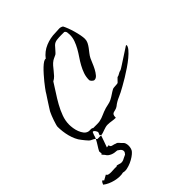

<svg xmlns="http://www.w3.org/2000/svg" viewBox="-492 -1100 1765 1765"><g transform="rotate(-45 390.5 -217.5)"><path d="M110.4 60.5Q113.3 63.5 119.1 71.3H163.1H168L168.9 67.4L159.2 61.5Q160.2 54.7 162.6 50.3Q165 45.9 167 41.5Q168.9 37.1 169.4 32.7Q169.9 28.3 166 20.5Q163.1 15.6 161.1 11.2Q159.2 6.8 154.3 2Q145.5 -5.9 141.1 -6.3Q136.7 -6.8 134.3 -2.9Q131.8 1 129.4 8.8Q127 16.6 123 25.4Q121.1 33.2 118.2 42Q115.2 50.8 110.4 60.5ZM44.9 198.2Q46.9 196.3 49.3 194.8Q51.8 193.4 53.7 191.4Q52.7 185.5 51.8 178.2Q50.8 170.9 50.8 163.1Q61.5 141.6 79.1 114.7Q96.7 87.9 110.4 60.5Q97.7 47.9 83.5 43Q69.3 38.1 55.7 26.4Q44.9 15.6 33.2 1Q21.5 -13.7 10.7 -27.3Q-8.8 -50.8 -22 -80.1Q-35.2 -109.4 -43.5 -141.1Q-51.8 -172.9 -55.7 -205.6Q-59.6 -238.3 -59.6 -267.6Q-59.6 -274.4 -54.2 -293.5Q-48.8 -312.5 -41.5 -334Q-34.2 -355.5 -26.4 -375Q-18.6 -394.5 -14.6 -402.3Q-14.6 -405.3 -7.3 -417.5Q0 -429.7 10.7 -446.3Q21.5 -462.9 34.2 -482.9Q46.9 -502.9 58.6 -520.5Q70.3 -538.1 79.6 -552.2Q88.9 -566.4 91.8 -572.3Q97.7 -581.1 112.8 -601.6Q127.9 -622.1 148.4 -647.5Q168.9 -672.9 192.4 -699.2Q215.8 -725.6 237.8 -746.6Q259.8 -767.6 277.8 -778.8Q295.9 -790 305.7 -786.1Q346.7 -840.8 409.2 -866.7Q471.7 -892.6 538.1 -892.6Q560.5 -892.6 583.5 -895Q606.4 -897.5 627.9 -883.8Q637.7 -866.2 648.9 -836.9Q660.2 -807.6 669.4 -774.9Q678.7 -742.2 684.6 -711.4Q690.4 -680.7 690.4 -661.1Q690.4 -637.7 680.2 -617.2Q669.9 -596.7 655.3 -577.1Q640.6 -557.6 625.5 -538.6Q610.4 -519.5 600.6 -500Q592.8 -484.4 581.5 -456.1Q570.3 -427.7 555.7 -399.9Q541 -372.1 523.4 -351.6Q505.9 -331.1 485.4 -331.1Q474.6 -331.1 461.9 -343.8Q449.2 -356.4 449.2 -367.2Q449.2 -407.2 461.9 -443.4Q474.6 -479.5 493.2 -513.2Q511.7 -546.9 534.2 -579.6Q556.6 -612.3 575.2 -645.5Q593.8 -678.7 606.4 -713.4Q619.1 -748 619.1 -786.1Q619.1 -799.8 616.7 -815.9Q614.3 -832 600.6 -839.8H555.7Q530.3 -839.8 502 -836.4Q473.6 -833 454.1 -813.5Q446.3 -805.7 439 -796.4Q431.6 -787.1 423.8 -779.3Q421.9 -777.3 418 -772.9Q414.1 -768.6 409.7 -763.7Q405.3 -758.8 400.9 -754.9Q396.5 -751 394.5 -750Q390.6 -748 386.2 -746.1Q381.8 -744.1 377.9 -742.2Q370.1 -738.3 362.3 -734.9Q354.5 -731.4 346.7 -726.6Q326.2 -712.9 310.1 -694.3Q293.9 -675.8 278.8 -656.2Q263.7 -636.7 247.1 -619.1Q230.5 -601.6 208 -589.8Q182.6 -547.9 151.9 -501.5Q121.1 -455.1 93.8 -406.2Q66.4 -357.4 47.9 -306.6Q29.3 -255.9 29.3 -206.1Q29.3 -185.5 33.2 -158.7Q37.1 -131.8 46.9 -106.4Q56.6 -81.1 71.8 -61.5Q86.9 -42 110.4 -36.1Q117.2 -34.2 124.5 -34.7Q131.8 -35.2 138.7 -35.2Q145.5 -35.2 151.9 -34.2Q158.2 -33.2 163.1 -27.3H216.8Q235.4 -27.3 251 -30.3Q266.6 -33.2 281.2 -38.6Q295.9 -43.9 310.5 -50.3Q325.2 -56.6 341.8 -63.5Q351.6 -66.4 359.4 -69.3Q367.2 -72.3 376 -75.2Q397.5 -81.1 418 -85Q438.5 -88.9 458 -98.6Q481.4 -110.4 502.4 -125Q523.4 -139.6 546.9 -152.3Q553.7 -155.3 564 -156.2Q574.2 -157.2 585 -157.7Q595.7 -158.2 605 -159.2Q614.3 -160.2 618.2 -164.1Q627 -172.9 635.3 -182.1Q643.6 -191.4 653.3 -200.2Q669.9 -203.1 684.6 -212.9Q699.2 -222.7 715.8 -225.6Q720.7 -227.5 725.1 -230Q729.5 -232.4 734.4 -235.4Q748 -243.2 760.7 -252Q773.4 -260.7 786.1 -268.6Q848.6 -310.5 912.1 -350.6H920.9Q920.9 -331.1 899.9 -306.2Q878.9 -281.2 846.7 -254.4Q814.5 -227.5 774.9 -200.7Q735.4 -173.8 696.8 -150.4Q658.2 -127 625.5 -108.9Q592.8 -90.8 574.2 -81.1Q553.7 -70.3 532.2 -61.5Q510.7 -52.7 491.2 -41Q481.4 -36.1 473.6 -29.8Q465.8 -23.4 458 -17.6Q441.4 -5.9 426.8 -2.9Q412.1 0 400.9 3.9Q389.6 7.8 383.8 18.1Q377.9 28.3 377.9 52.7Q352.5 52.7 328.1 48.3Q303.7 43.9 279.3 43.9Q264.6 43.9 250.5 47.9Q236.3 51.8 223.1 56.6Q210 61.5 196.3 65.9Q182.6 70.3 168 71.3Q159.2 100.6 147.9 129.4Q136.7 158.2 127 187.5L153.3 184.6Q153.3 196.3 158.2 201.7Q163.1 207 171.9 209.5Q180.7 211.9 191.4 214.4Q202.1 216.8 212.9 222.7Q216.8 220.7 223.1 225.1Q229.5 229.5 235.8 236.8Q242.2 244.1 248 251Q253.9 257.8 256.8 259.8Q269.5 268.6 274.9 284.2Q280.3 299.8 280.3 317.4Q280.3 335 275.4 351.6Q270.5 368.2 260.7 378.9Q248 393.6 224.6 409.7Q201.2 425.8 173.8 438Q146.5 450.2 118.2 456.1Q89.8 461.9 68.4 455.1Q45.9 460.9 18.1 460Q-9.8 459 -38.1 452.1Q-66.4 445.3 -92.8 433.6Q-119.1 421.9 -139.6 405.3Q-133.8 394.5 -130.4 385.7Q-127 377 -115.2 372.1L-105.5 384.8L-56.6 357.4Q-51.8 370.1 -36.6 373.5Q-21.5 377 -3.4 376.5Q14.6 376 33.2 374.5Q51.8 373 63.5 376Q68.4 368.2 78.6 370.1Q88.9 372.1 96.7 375Q114.3 381.8 127 380.9Q139.6 379.9 150.4 375.5Q161.1 371.1 171.9 364.7Q182.6 358.4 198.2 352.5Q212.9 336.9 213.9 324.2Q214.8 311.5 208.5 302.2Q202.1 293 191.9 286.1Q181.6 279.3 174.8 274.4Q158.2 273.4 142.6 271Q127 268.6 112.8 262.7Q98.6 256.8 86.4 247.6Q74.2 238.3 65.4 222.7Q59.6 216.8 54.2 210.4Q48.8 204.1 44.9 198.2Z"/></g></svg>

Font: Homemade Apple
Style: Regular
Weight: 400
Designer: Font Diner, Inc
Foundry: Font Diner, Inc
Version: Version 1.000